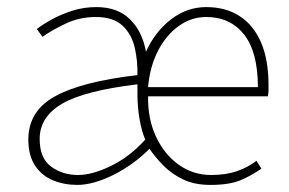

<svg xmlns="http://www.w3.org/2000/svg" viewBox="-20 -510 816 542"><path d="M198 12Q161 12 129.5 -1Q98 -14 79 -42.5Q60 -71 60 -116Q60 -197 136 -238.5Q212 -280 368 -298Q369 -337 360.5 -375Q352 -413 326 -437.5Q300 -462 250 -462Q204 -462 163.5 -442.5Q123 -423 100 -406L84 -428Q99 -440 125 -454.5Q151 -469 183.5 -479.5Q216 -490 252 -490Q312 -490 347 -455.5Q382 -421 392 -364Q418 -421 463 -455.5Q508 -490 562 -490Q617 -490 656.5 -464.5Q696 -439 717 -390Q738 -341 738 -270Q738 -263 738 -255Q738 -247 736 -238H398Q397 -174 420.5 -124Q444 -74 484.5 -45Q525 -16 576 -16Q617 -16 648 -26.5Q679 -37 704 -56L718 -34Q691 -15 659.5 -1.5Q628 12 574 12Q530 12 498 -3Q466 -18 442.5 -41.5Q419 -65 402 -90Q356 -44 299.5 -16Q243 12 198 12ZM200 -16Q241 -16 294 -42Q347 -68 390 -116Q380 -139 374 -173.5Q368 -208 368 -244V-272Q218 -254 155 -217Q92 -180 92 -118Q92 -63 124.5 -39.5Q157 -16 200 -16ZM398 -264H708Q708 -363 669 -412.5Q630 -462 562 -462Q520 -462 484.5 -436.5Q449 -411 426 -366.5Q403 -322 398 -264Z"/></svg>

Font: Source Sans 3 VF
Style: Regular
Weight: 200
Designer: Paul D. Hunt
Foundry: Adobe
Version: Version 3.046;hotconv 1.0.118;makeotfexe 2.5.65603